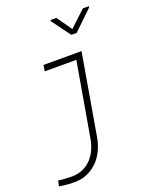

<svg xmlns="http://www.w3.org/2000/svg" viewBox="-177 -869 940 1179"><g transform="rotate(-20 293.5 -280.0)"><path d="M167.5 -528.3 161.1 -488.8H367.7L283.2 -1.5Q276.4 35.6 261.5 67.4Q246.6 99.1 223.6 123Q200.7 147 169.4 160.9Q138.2 174.8 98.6 175.3Q76.2 175.3 54 173.8Q31.7 172.4 9.3 169.4L1.5 205.1Q26.9 209 51.3 211.4Q75.7 213.9 101.1 213.4Q148.4 213.4 186.5 196.3Q224.6 179.2 253.4 149.9Q281.7 121.1 299.8 82Q317.9 43 325.2 -1.5L416 -528.3ZM409.2 -674.8 340.3 -772.9 302.2 -772.5 301.3 -765.6 391.1 -643.6H426.3L552.2 -765.1L552.7 -772H513.2Z"/></g></svg>

Font: Roboto Mono ExtraLight
Style: Italic
Weight: 250
Italic angle: -10°
Monospace: yes
Designer: Google
Version: Version 3.000